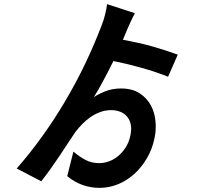

<svg xmlns="http://www.w3.org/2000/svg" viewBox="-20 -828 996 931"><path d="M795 -456Q738 -479 667 -499Q596 -519 530 -532Q504 -480 480 -435Q456 -390 435 -357Q457 -372 491 -385.5Q525 -399 567 -399Q621 -399 656.5 -376Q692 -353 711 -318Q730 -283 734 -240Q738 -197 729 -157Q718 -104 692 -60Q666 -16 630.5 16Q595 48 552 65.5Q509 83 462 83Q420 83 380.5 69Q341 55 306 26L336 -93Q365 -68 394.5 -52.5Q424 -37 460 -37Q484 -37 508 -45.5Q532 -54 552.5 -71Q573 -88 589 -112.5Q605 -137 612 -170Q619 -202 614 -225Q609 -248 595.5 -263.5Q582 -279 562 -286.5Q542 -294 519 -294Q491 -294 465.5 -284.5Q440 -275 418.5 -260Q397 -245 379 -226.5Q361 -208 347 -190Q331 -167 310.5 -135.5Q290 -104 268 -71Q246 -38 223 -6Q200 26 180 51L61 -11Q126 -85 185.5 -168Q245 -251 297 -339Q349 -427 393 -519Q437 -611 472 -703Q481 -724 489 -755Q497 -786 499 -808L634 -764Q629 -755 623 -742.5Q617 -730 611 -717Q605 -704 599.5 -691.5Q594 -679 591 -671L576 -635Q654 -621 716.5 -603.5Q779 -586 842 -563Z"/></svg>

Font: Kinto Sans
Style: Bold
Weight: 700
Designer: Authors: Ryoko NISHIZUKA  (kana & ideographs); Paul D. Hunt (Latin, Greek & Cyrillic); Wenlong ZHANG  (bopomofo); Sandol
Foundry: Adobe Systems Incorporated, ookami Inc.
Version: Version 0.001